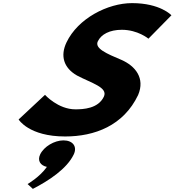

<svg xmlns="http://www.w3.org/2000/svg" viewBox="-20 -860 1119 1231"><path d="M386.8 40C447.3 40 476.7 80 452.9 130C408.7 223 291.5 299 190.6 351L156.9 320C156.9 320 235.2 275 280.6 210C238.9 201 218.5 170 237.5 130C261.3 80 328.7 40 386.8 40ZM826.5 -840C670.9 -840 479.5 -742 406.3 -588C365.4 -502 387.8 -425 473.4 -376C565.7 -327 674.3 -300 645.8 -240C609.2 -163 512.9 -159 463.3 -159C352 -159 268.5 -252 268.5 -252L99.4 -94C99.4 -94 164.6 15 397.5 15C586.1 15 771.9 -54 865.6 -251C911.5 -359 847.5 -437 758.8 -476C664 -516 585.3 -549 607.2 -595C628.6 -640 683.5 -669 761 -669C863.8 -669 931.7 -612 931.7 -612L1079.1 -762C1079.1 -762 1008 -840 826.5 -840Z"/></svg>

Font: Hussar
Style: BdSuprExtOblFive
Weight: 700
Foundry: Cannot Into Space Fonts
Version: Version 2.00